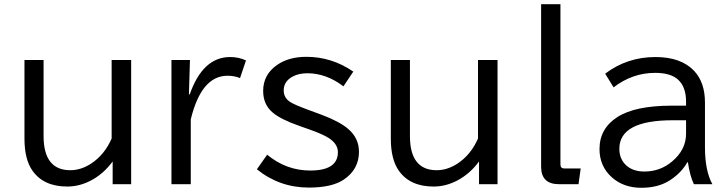

<svg xmlns="http://www.w3.org/2000/svg" viewBox="-20 -850 3460 912"><path d="M96.2 -564.9H187V-204.1Q187 -41.5 314 -41.5Q364.3 -41.5 412.6 -72.8Q476.1 -114.3 510.3 -191.9V-564.9H603V24.9H515.1V-83Q470.7 -22.9 410.2 8.3Q356 36.1 299.3 36.1Q187.5 36.1 134.3 -39.1Q96.2 -92.8 96.2 -191.9Z M877.4 -401.9H881.3Q943.4 -579.1 1073.2 -579.1Q1113.8 -579.1 1148.4 -563L1120.1 -479Q1094.7 -490.2 1060.5 -490.2Q936.5 -490.2 886.2 -283.2V24.9H794.4V-564.9H882.3Z M1249 -115.2Q1339.8 -40 1453.6 -40Q1585 -40 1585 -127Q1585 -167 1540 -195.3Q1511.2 -213.4 1450.2 -234.9L1399.4 -252.9Q1314.9 -282.7 1276.9 -314Q1230 -352.5 1230 -418Q1230 -496.1 1296.9 -542Q1352.1 -580.1 1435.1 -580.1Q1556.2 -580.1 1658.2 -509.8L1611.3 -439.9Q1529.8 -502 1439.9 -502Q1399.9 -502 1372.1 -487.3Q1327.6 -464.8 1327.6 -420.4Q1327.6 -385.3 1358.9 -365.2Q1378.4 -352.5 1447.3 -327.1L1509.3 -304.2Q1593.8 -272.5 1634.8 -236.8Q1685.1 -193.4 1685.1 -128.9Q1685.1 -44.9 1611.8 3.9Q1555.7 41 1446.8 41Q1307.6 41 1200.2 -45.9Z M1836.4 -564.9H1927.2V-204.1Q1927.2 -41.5 2054.2 -41.5Q2104.5 -41.5 2152.8 -72.8Q2216.3 -114.3 2250.5 -191.9V-564.9H2343.3V24.9H2255.4V-83Q2210.9 -22.9 2150.4 8.3Q2096.2 36.1 2039.6 36.1Q1927.7 36.1 1874.5 -39.1Q1836.4 -92.8 1836.4 -191.9Z M2550.3 -830.1H2642.1V-68.8Q2642.1 -49.8 2660.2 -49.8H2738.3L2728 24.9H2635.3Q2550.3 24.9 2550.3 -58.1Z M3238.8 -348.1V-367.2Q3238.8 -437.5 3200.2 -472.2Q3165 -503.9 3091.8 -503.9Q2984.4 -503.9 2894.5 -435.1L2854.5 -500Q2959 -579.1 3093.3 -579.1Q3215.3 -579.1 3277.3 -513.2Q3328.6 -458.5 3328.6 -362.8V-150.9Q3328.6 -38.6 3363.8 24.9H3275.9Q3256.8 -15.6 3247.6 -79.1H3244.6Q3216.8 -29.3 3162.6 5.9Q3107.4 42 3026.4 42Q2941.9 42 2886.2 -7.8Q2827.6 -60.5 2827.6 -142.1Q2827.6 -239.7 2913.1 -294.4Q2997.6 -348.1 3170.4 -348.1ZM3238.8 -278.8H3175.8Q2921.9 -278.8 2921.9 -143.1Q2921.9 -99.1 2949.2 -69.8Q2982.4 -35.2 3040.5 -35.2Q3115.7 -35.2 3172.4 -83Q3238.8 -138.7 3238.8 -214.8Z"/></svg>

Font: BIZ UDPGothic
Style: Regular
Weight: 400
Designer: TypeBank Co., Ltd.
Foundry: Morisawa Inc.
Version: Version 1.051